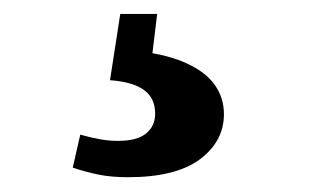

<svg xmlns="http://www.w3.org/2000/svg" viewBox="-20 -24 440 270"><path d="M134.7 88.8 149.1 -4.4H201L191.7 72.8L161 46.5Q208.3 50.6 237.7 63Q267.1 75.3 281 94Q294.9 112.7 294.9 136.5Q294.9 174.7 261.1 200Q227.2 225.2 160.2 225.2Q136.1 225.2 117.8 221.4Q99.4 217.5 82.3 211.7L92.9 165.3Q107 169.4 119.9 171.7Q132.8 174.1 145.8 174.1Q172.7 174.1 185.4 163.7Q198.2 153.3 198.2 135.9Q198.2 113.6 182.1 102.3Q166 91 134.7 88.8Z"/></svg>

Font: Source Serif 4 Variable
Style: Regular
Weight: 400
Designer: Frank Grießhammer
Foundry: Adobe
Version: Version 4.005;hotconv 1.1.0;makeotfexe 2.6.0